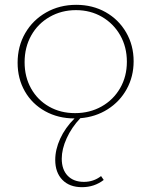

<svg xmlns="http://www.w3.org/2000/svg" viewBox="-20 -486 627 796"><path d="M313 4Q277 42 256.5 87Q236 132 236 172Q236 217 260.5 242.5Q285 268 328 268Q368 268 399 244L410 260Q371 290 320 290Q268 290 238.5 259.5Q209 229 209 177Q209 134 229.5 89Q250 44 289 5Q221 5 167 -25Q113 -55 83 -107.5Q53 -160 53 -226Q53 -294 84.5 -348.5Q116 -403 171.5 -434.5Q227 -466 296 -466Q364 -466 418 -435.5Q472 -405 503 -351.5Q534 -298 534 -232Q534 -169 505.5 -117Q477 -65 426.5 -33Q376 -1 313 4ZM291 -17Q352 -17 401 -44.5Q450 -72 478 -120.5Q506 -169 506 -230Q506 -291 478.5 -339.5Q451 -388 403 -416Q355 -444 295 -444Q235 -444 186 -416Q137 -388 109.5 -339Q82 -290 82 -228Q82 -167 109 -119Q136 -71 183.5 -44Q231 -17 291 -17Z"/></svg>

Font: Ysabeau SC Extralight
Style: Regular
Weight: 200
Designer: Christian Thalmann (Catharsis Fonts)
Version: Version 0.003